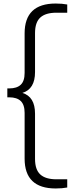

<svg xmlns="http://www.w3.org/2000/svg" viewBox="-20 -838 401 1088"><path d="M295.5 230Q119.5 230 119.5 61V-198.5Q119.5 -244.5 97.5 -265.5Q75.5 -286.5 32.5 -286.5H21.5V-337H32.5Q75.5 -337 97.5 -357.8Q119.5 -378.5 119.5 -424.5V-649Q119.5 -818 295.5 -818Q332.5 -818 361 -812.5V-766H299.5Q238.5 -766 208.5 -738.8Q178.5 -711.5 178.5 -650.5V-429.5Q178.5 -333.5 107 -311.5Q178.5 -290 178.5 -194V62.5Q178.5 123.5 208.5 150.8Q238.5 178 299.5 178H361V224.5Q332.5 230 295.5 230Z"/></svg>

Font: Encode Sans Lt
Style: Regular
Weight: 300
Designer: Multiple Designers
Foundry: Impallari Type
Version: Version 3.002; ttfautohint (v1.8.3) -l 8 -r 50 -G 200 -x 14 